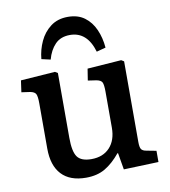

<svg xmlns="http://www.w3.org/2000/svg" viewBox="-86 -840 820 928"><g transform="rotate(-10 324.0 -376.5)"><path d="M262 14Q183 14 142 -30Q101 -74 101 -157V-379Q101 -413 95 -425Q89 -437 67 -441L25 -447L33 -504L202 -516L215 -508V-190Q215 -122 234 -96Q253 -70 303 -70Q360 -70 393 -105.5Q426 -141 426 -203V-379Q426 -414 420 -425.5Q414 -437 392 -441L351 -447L360 -504L527 -516L540 -508V-112Q540 -86 546.5 -76.5Q553 -67 572 -64L619 -55V0L448 6L434 -76H431Q395 -32 356 -9Q317 14 262 14ZM309 -767Q358 -767 390.5 -743Q423 -719 441 -678.5Q459 -638 463 -589L418 -577Q388 -679 304 -679Q258 -679 231 -651Q204 -623 192 -578L148 -588Q152 -633 171 -674Q190 -715 224.5 -741Q259 -767 309 -767Z"/></g></svg>

Font: Literata 12pt Medium
Style: Regular
Weight: 500
Designer: Latin by Veronika Burian and Jose Scaglione. Greek by Irene Vlachou. Cyrillic by Vera Evstafieva.
Foundry: TypeTogether
Version: Version 3.002